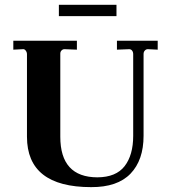

<svg xmlns="http://www.w3.org/2000/svg" viewBox="-20 -766 699 796"><path d="M35.2 -597.2H298.8V-560.1L250 -562Q241.2 -563 235.4 -557.1Q229.5 -551.3 230 -542V-199.2Q230 -31.2 383.8 -30.8Q460.9 -31.2 496.6 -77.1Q532.2 -123 532.2 -203.1V-541Q532.2 -550.8 527.3 -556.6Q522.5 -562.5 514.2 -562L464.8 -560.1V-597.2H633.8V-560.1L595.2 -562Q586.9 -563 581.1 -557.1Q575.2 -551.3 575.2 -542V-203.1Q575.2 -102.1 521 -45.9Q466.8 10.3 357.9 9.8Q91.8 9.8 91.8 -199.2V-541Q91.8 -549.8 86.4 -556.6Q81.1 -563.5 73.2 -562L35.2 -560.1ZM224.1 -699.2V-746.1H462.9V-699.2Z"/></svg>

Font: Unna-Bold
Style: Bold
Weight: 700
Designer: Jorge de Buen U.
Foundry: Omnibus-Type
Version: Version 2.006;PS 002.006;hotconv 1.0.70;makeotf.lib2.5.58329